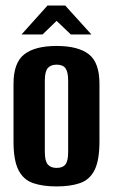

<svg xmlns="http://www.w3.org/2000/svg" viewBox="-20 -671 411 699"><path d="M186 7.7Q135.9 7.7 100.7 -4.3Q65.5 -16.3 47.4 -51.6Q29.2 -86.9 29.2 -155.7V-365.9Q29.2 -442.7 68.3 -473.2Q107.5 -503.7 186 -503.7Q264.5 -503.7 303.3 -473.5Q342.1 -443.4 342.1 -365.9V-156.4Q342.1 -87.2 324.3 -51.9Q306.5 -16.6 271.6 -4.5Q236.8 7.7 186 7.7ZM186 -59.7Q208.3 -59.7 218.2 -72.3Q228.1 -84.8 228.1 -117.7V-377.9Q228.1 -409.2 218.5 -422.4Q209 -435.6 186 -435.6Q164.4 -435.6 153.8 -422.9Q143.2 -410.2 143.2 -377.9V-117.7Q143.2 -85.1 153.8 -72.4Q164.4 -59.7 186 -59.7ZM58.4 -545.6 152.9 -650.8H217.5L312.7 -545.6H237.8L186 -595L134.9 -545.6Z"/></svg>

Font: Alumni Sans SC Thin
Style: Regular
Weight: 100
Designer: Robert E. Leuschke
Foundry: Robert E. Leuschke
Version: Version 1.018